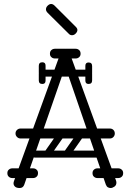

<svg xmlns="http://www.w3.org/2000/svg" viewBox="-20 -945 654 965"><path d="M536 0Q529 0 522.5 -3.5Q516 -7 512 -17L324 -564Q320 -578 317 -583Q314 -588 308 -588Q300 -588 292 -564L102 -17Q96 0 79 0Q63 0 55.5 -7Q48 -14 48 -24Q48 -28 50 -34L276 -656Q278 -662 281 -662Q284 -662 295.5 -662Q307 -662 319 -662Q331 -662 333 -662Q336 -662 338 -657L563 -38Q565 -32 565 -27Q565 -14 555 -7Q545 0 536 0ZM83 -249Q73 -249 65.5 -256.5Q58 -264 58 -274Q58 -285 65.5 -292Q73 -299 83 -299H532Q543 -299 550 -292Q557 -285 557 -274Q557 -264 550 -256.5Q543 -249 532 -249ZM17 -75Q17 -86 24 -92Q31 -99 43 -99H92Q104 -99 111 -93Q118 -86 118 -75Q118 -63 111 -56Q104 -50 92 -50H43Q31 -50 24 -57Q17 -63 17 -75ZM171 -75Q171 -63 164 -57Q157 -50 145 -50H96Q85 -50 77 -56Q70 -63 70 -75Q70 -86 77 -93Q85 -99 96 -99H145Q157 -99 164 -92Q171 -86 171 -75ZM445 -75Q445 -86 452 -92Q459 -99 471 -99H520Q532 -99 539 -93Q546 -86 546 -75Q546 -63 539 -56Q532 -50 520 -50H471Q459 -50 452 -57Q445 -63 445 -75ZM599 -75Q599 -63 592 -57Q585 -50 573 -50H524Q513 -50 505 -56Q498 -63 498 -75Q498 -86 505 -93Q513 -99 524 -99H573Q585 -99 592 -92Q599 -86 599 -75ZM231 -675Q231 -687 238 -693Q245 -700 257 -700H306Q318 -700 325 -694Q332 -687 332 -675Q332 -664 325 -657Q318 -651 306 -651H257Q245 -651 238 -658Q231 -664 231 -675ZM385 -675Q385 -664 378 -658Q371 -651 359 -651H310Q299 -651 291 -657Q284 -664 284 -675Q284 -687 291 -694Q299 -700 310 -700H359Q371 -700 378 -693Q385 -687 385 -675ZM428 -577Q428 -560 411 -560H207Q190 -560 190 -577Q190 -595 206 -595H410Q428 -595 428 -577ZM425 -523Q409 -523 409 -540V-574Q409 -583 413 -587Q417 -591 426 -591Q436 -591 440 -587Q443 -584 443 -575V-541Q443 -523 425 -523ZM425 -631Q443 -631 443 -613V-579Q443 -570 440 -567Q436 -563 426 -563Q417 -563 413 -567Q409 -571 409 -580V-614Q409 -631 425 -631ZM209 -540Q209 -523 193 -523Q175 -523 175 -541V-575Q175 -584 178 -587Q182 -591 192 -591Q201 -591 205 -587Q209 -583 209 -574ZM175 -614Q175 -632 193 -632Q209 -632 209 -615V-581Q209 -572 205 -568Q201 -564 192 -564Q182 -564 178 -568Q175 -571 175 -580ZM306 -159Q293 -169 302 -182L368 -276Q377 -290 393 -279Q406 -269 397 -256L331 -162Q327 -157 320.5 -155.5Q314 -154 306 -159ZM208 -159Q195 -169 204 -182L270 -276Q279 -290 295 -279Q308 -269 299 -256L233 -162Q229 -157 222.5 -155.5Q216 -154 208 -159ZM504 -266Q504 -249 487 -249H155Q138 -249 138 -266Q138 -284 154 -284H486Q504 -284 504 -266ZM504 -170Q504 -153 487 -153H155Q138 -153 138 -170Q138 -188 154 -188H486Q504 -188 504 -170ZM327 -774 220 -880Q211 -889 211 -898Q211 -908 219 -916Q228 -925 237 -925Q246 -925 255 -916L362 -809Q369 -802 369 -794Q369 -785 360 -776Q352 -768 342 -768Q333 -768 327 -774Z"/></svg>

Font: Agu Display
Style: Regular
Weight: 400
Designer: Oluwaseun Badejo
Version: Version 1.103